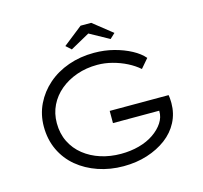

<svg xmlns="http://www.w3.org/2000/svg" viewBox="-124 -1024 1239 1171"><g transform="rotate(-15 496.0 -438.0)"><path d="M516 10Q431 10 356.5 -15.5Q282 -41 226 -87.5Q170 -134 138.5 -200.5Q107 -267 107 -349Q107 -425 138.5 -490Q170 -555 225.5 -603.5Q281 -652 356 -678.5Q431 -705 518 -705Q584 -705 643.5 -689.5Q703 -674 750.5 -648.5Q798 -623 825 -591L776 -534Q744 -562 702.5 -583Q661 -604 613.5 -616.5Q566 -629 519 -629Q449 -629 389 -608Q329 -587 284 -549.5Q239 -512 214 -461Q189 -410 189 -349Q189 -283 215 -230.5Q241 -178 287 -141.5Q333 -105 392.5 -86Q452 -67 520 -67Q581 -67 634.5 -81.5Q688 -96 728 -123.5Q768 -151 790.5 -185.5Q813 -220 812 -258L811 -287L830 -261H520V-338H892Q894 -329 894.5 -319.5Q895 -310 895.5 -301.5Q896 -293 896 -287Q896 -222 867.5 -167Q839 -112 787 -73Q735 -34 666 -12Q597 10 516 10ZM394 -760 361 -790 483 -886H550L671 -790L639 -760L501 -836H531Z"/></g></svg>

Font: Lexend Peta Light
Style: Regular
Weight: 300
Version: Version 1.007